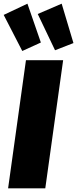

<svg xmlns="http://www.w3.org/2000/svg" viewBox="-38 -1023 419 1043"><path d="M305 -696 208 0H6L103 -696ZM111 -1003 184 -792 83 -746 -18 -942ZM297 -1003 361 -789 261 -750 167 -947Z"/></svg>

Font: Fira Sans Black
Style: Italic
Weight: 900
Italic angle: -8°
Designer: Carrois Corporate & Edenspiekermann AG
Foundry: Carrois Corporate GbR & Edenspiekermann AG
Version: Version 4.203